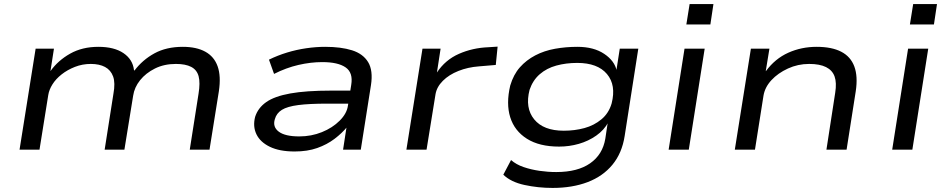

<svg xmlns="http://www.w3.org/2000/svg" viewBox="-20 -735 4653 943"><path d="M76 0 155 -496H245L228 -387V-386Q265 -438 324.5 -471.5Q384 -505 463 -505Q541 -505 586.5 -474Q632 -443 638 -391L640 -388Q680 -441 738.5 -473Q797 -505 878 -505Q945 -505 988.5 -481Q1032 -457 1049 -409Q1066 -361 1055 -287L1009 0H912L955 -274Q964 -329 955.5 -360.5Q947 -392 919 -406.5Q891 -421 844 -421Q786 -421 741 -398.5Q696 -376 668 -341Q640 -306 634 -265L591 0H494L537 -274Q547 -328 535.5 -359.5Q524 -391 496 -406Q468 -421 426 -421Q385 -421 348 -406.5Q311 -392 282.5 -369.5Q254 -347 237.5 -320.5Q221 -294 217 -268L174 0Z M1427 9Q1353 9 1305.5 -14Q1258 -37 1239.5 -75.5Q1221 -114 1233 -161Q1247 -205 1287.5 -233.5Q1328 -262 1405.5 -276Q1483 -290 1607 -290H1721L1711 -226H1588Q1499 -226 1445 -219Q1391 -212 1364.5 -195.5Q1338 -179 1330 -150Q1318 -112 1349 -88.5Q1380 -65 1450 -65Q1509 -65 1561 -86Q1613 -107 1648.5 -142.5Q1684 -178 1689 -217L1705 -318Q1715 -378 1677.5 -404Q1640 -430 1563 -430Q1506 -430 1445.5 -416Q1385 -402 1326 -372L1301 -442Q1344 -463 1390 -477Q1436 -491 1484 -498Q1532 -505 1577 -505Q1655 -505 1709 -488Q1763 -471 1788 -430Q1813 -389 1802 -317L1752 0H1665L1682 -111L1685 -112Q1660 -81 1623 -53Q1586 -25 1538 -8Q1490 9 1427 9Z M1976 0 2055 -496H2144L2126 -379Q2167 -441 2234 -470.5Q2301 -500 2378 -503L2424 -506L2415 -416L2332 -409Q2278 -405 2231.5 -386.5Q2185 -368 2155 -338Q2125 -308 2119 -272L2075 0Z M2694 188Q2623 188 2556 173.5Q2489 159 2452 123L2490 51Q2515 73 2551.5 85.5Q2588 98 2629.5 104Q2671 110 2712 110Q2817 110 2878.5 67Q2940 24 2953 -54L2965 -134L2968 -135Q2947 -96 2908.5 -69Q2870 -42 2823 -28.5Q2776 -15 2726 -15Q2629 -15 2568 -53.5Q2507 -92 2486 -159Q2465 -226 2486 -315Q2502 -369 2533.5 -404.5Q2565 -440 2609 -463Q2653 -486 2706 -495.5Q2759 -505 2816 -505Q2896 -505 2947.5 -470.5Q2999 -436 3009 -387H3007L3024 -496H3115L3048 -67Q3035 17 2988 74Q2941 131 2866 159.5Q2791 188 2694 188ZM2749 -93Q2803 -93 2850.5 -106Q2898 -119 2934 -149Q2970 -179 2984 -227Q3007 -317 2961 -371.5Q2915 -426 2815 -426Q2760 -426 2712.5 -413Q2665 -400 2631 -370.5Q2597 -341 2581 -294Q2558 -205 2603.5 -149Q2649 -93 2749 -93Z M3351 -615 3367 -715H3484L3469 -615ZM3264 0 3342 -496H3441L3363 0Z M3589 0 3668 -496H3759L3741 -386H3742Q3787 -447 3851.5 -476Q3916 -505 3991 -505Q4065 -505 4111.5 -481Q4158 -457 4176 -408.5Q4194 -360 4183 -287L4138 0H4039L4082 -279Q4090 -329 4079 -359.5Q4068 -390 4037 -405.5Q4006 -421 3954 -421Q3899 -421 3850 -398.5Q3801 -376 3769 -341.5Q3737 -307 3730 -266L3688 0Z M4449 -615 4465 -715H4582L4567 -615ZM4362 0 4440 -496H4539L4461 0Z"/></svg>

Font: Nunito Sans 7pt Expanded
Style: Italic
Weight: 400
Width: 7
Italic angle: -9°
Designer: Vernon Adams
Foundry: Vernon Adams
Version: Version 3.101;gftools[0.9.27]